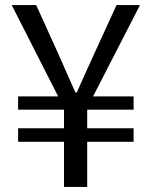

<svg xmlns="http://www.w3.org/2000/svg" viewBox="-20 -733 595 753"><path d="M231 0H322V-177H504V-230H322V-303H504V-355H345L529 -713H437L349 -521C326 -472 305 -423 281 -370H276C252 -423 231 -472 209 -521L122 -713H26L208 -355H51V-303H231V-230H51V-177H231Z"/></svg>

Font: Noto Sans JP
Style: Regular
Weight: 400
Designer: Ryoko NISHIZUKA  (kana, bopomofo & ideographs); Paul D. Hunt (Latin, Greek & Cyrillic); Sandoll Communications , Soo-you
Foundry: Adobe
Version: Version 2.002;hotconv 1.0.116;makeotfexe 2.5.65601